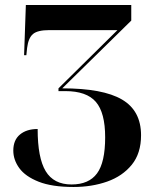

<svg xmlns="http://www.w3.org/2000/svg" viewBox="-20 -734 614 765"><path d="M273 11Q187 11 134 -10Q81 -31 57 -64Q33 -97 33 -134Q33 -176 59.5 -198Q86 -220 130 -220Q130 -105 162 -52Q194 1 265 1Q334 1 366.5 -43Q399 -87 399 -187Q399 -285 362 -328Q325 -371 240 -371H213V-382L448 -614H176Q130 -614 111.5 -598.5Q93 -583 88 -543L85 -514H76L83 -714H503V-652L228 -382Q390 -382 466 -337.5Q542 -293 542 -195Q542 -123 505 -77.5Q468 -32 407 -10.5Q346 11 273 11Z"/></svg>

Font: Noto Serif Display SemiCondensed
Style: Bold
Weight: 700
Width: 4
Designer: Monotype Design Team
Foundry: Monotype Imaging Inc.
Version: Version 2.009